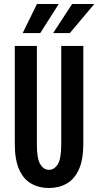

<svg xmlns="http://www.w3.org/2000/svg" viewBox="-20 -930 492 961"><path d="M225 11Q175.5 11 136.8 -10.8Q98 -32.5 76 -81.2Q54 -130 54 -211V-700H164.5V-207.5Q164.5 -135 181.8 -107.5Q199 -80 225 -80Q251.5 -80 269 -107.5Q286.5 -135 286.5 -207.5V-700H397V-211Q397 -130 374.5 -81.2Q352 -32.5 313.2 -10.8Q274.5 11 225 11ZM246 -764.5 341 -910H452L329.5 -764.5ZM93.5 -764.5 165 -910H274L181.5 -764.5Z"/></svg>

Font: Trispace Condensed Medium
Style: Regular
Weight: 500
Width: 3
Designer: Tyler Finck
Foundry: Etcetera Type Company
Version: Version 1.210; ttfautohint (v1.8.3)